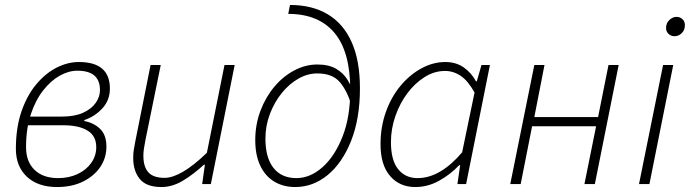

<svg xmlns="http://www.w3.org/2000/svg" viewBox="-20 -742 2781 774"><path d="M210 12Q133 12 88.5 -29.5Q44 -71 44 -142Q44 -227 66.5 -292.5Q89 -358 126.5 -402.5Q164 -447 208.5 -469.5Q253 -492 298 -492Q361 -492 392 -465Q423 -438 423 -385Q423 -338 392.5 -305Q362 -272 320 -258V-254Q358 -247 383.5 -222.5Q409 -198 409 -151Q409 -105 384 -68.5Q359 -32 314.5 -10Q270 12 210 12ZM214 -24Q258 -24 293 -40.5Q328 -57 348 -85.5Q368 -114 368 -149Q368 -194 333 -215.5Q298 -237 236 -237H77L83 -272H229Q281 -272 315 -287.5Q349 -303 366 -327.5Q383 -352 383 -379Q383 -457 292 -457Q257 -457 221 -437Q185 -417 154 -377.5Q123 -338 104 -280.5Q85 -223 85 -149Q85 -90 119.5 -57Q154 -24 214 -24Z M631 12Q570 12 543.5 -20.5Q517 -53 517 -105Q517 -123 519 -136Q521 -149 525 -170L587 -480H628L566 -176Q562 -155 560 -141.5Q558 -128 558 -114Q558 -70 578 -47.5Q598 -25 644 -25Q675 -25 717.5 -49.5Q760 -74 814 -126L885 -480H926L830 0H795L806 -78H802Q761 -40 718 -14Q675 12 631 12Z M1170 12Q1122 12 1085.5 -10Q1049 -32 1029 -74.5Q1009 -117 1009 -177Q1009 -240 1030 -295.5Q1051 -351 1086.5 -393Q1122 -435 1167 -458.5Q1212 -482 1259 -482Q1305 -482 1334.5 -465Q1364 -448 1381.5 -419.5Q1399 -391 1407 -358L1396 -321Q1377 -381 1347.5 -413.5Q1318 -446 1259 -446Q1220 -446 1183 -425Q1146 -404 1116 -367Q1086 -330 1068 -282.5Q1050 -235 1050 -183Q1050 -106 1082.5 -65Q1115 -24 1175 -24Q1230 -24 1279.5 -67.5Q1329 -111 1360.5 -190.5Q1392 -270 1392 -379Q1392 -534 1328 -610Q1264 -686 1142 -686L1149 -722Q1238 -722 1301 -684.5Q1364 -647 1397.5 -572.5Q1431 -498 1431 -386Q1431 -264 1395.5 -174.5Q1360 -85 1301 -36.5Q1242 12 1170 12Z M1654 12Q1591 12 1552.5 -32.5Q1514 -77 1514 -161Q1514 -230 1535.5 -290.5Q1557 -351 1594.5 -396Q1632 -441 1679 -466.5Q1726 -492 1775 -492Q1818 -492 1849 -470.5Q1880 -449 1899 -414H1902L1921 -480H1955L1859 0H1824L1835 -76H1831Q1795 -38 1749.5 -13Q1704 12 1654 12ZM1663 -24Q1710 -24 1755.5 -51Q1801 -78 1843 -128L1893 -369Q1867 -416 1837.5 -436Q1808 -456 1774 -456Q1731 -456 1692 -431.5Q1653 -407 1622.5 -366.5Q1592 -326 1574 -274.5Q1556 -223 1556 -169Q1556 -96 1585 -60Q1614 -24 1663 -24Z M2037 0 2134 -480H2175L2134 -270H2391L2433 -480H2474L2378 0H2336L2383 -233H2125L2079 0Z M2556 0 2653 -480H2694L2598 0ZM2699 -596Q2685 -596 2675 -605.5Q2665 -615 2665 -629Q2665 -649 2678.5 -661.5Q2692 -674 2707 -674Q2721 -674 2731 -665Q2741 -656 2741 -640Q2741 -621 2728.5 -608.5Q2716 -596 2699 -596Z"/></svg>

Font: Source Sans 3 Light
Style: Italic
Weight: 300
Italic angle: -11°
Designer: Paul D. Hunt
Foundry: Adobe
Version: Version 3.046;hotconv 1.0.118;makeotfexe 2.5.65603